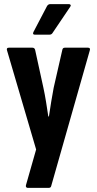

<svg xmlns="http://www.w3.org/2000/svg" viewBox="-20 -725 469 930"><path d="M114 185Q109 185 106.5 181Q104 177 106 171L155 -1L14 -481Q10 -494 23 -494H137Q147 -494 150 -484L190 -301Q197 -269 203 -232Q209 -195 214 -161H217Q222 -195 228 -232Q234 -269 240 -300L282 -484Q284 -494 294 -494H406Q419 -494 415 -481L228 176Q226 185 216 185ZM149 -557Q136 -557 142 -570L208 -696Q214 -705 223 -705H314Q320 -705 322 -701Q324 -697 320 -692L235 -566Q230 -557 219 -557Z"/></svg>

Font: Sofia Sans Condensed ExtraBold
Style: Regular
Weight: 800
Designer: Botio Nikoltchev, Ani Petrova
Foundry: lettersoup
Version: Version 4.101